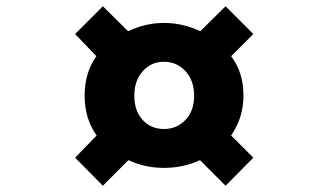

<svg xmlns="http://www.w3.org/2000/svg" viewBox="-20 -680 1040 608"><path d="M305.7 -91.8 217.8 -180.7 286.1 -251Q248 -303.7 248 -377Q248 -450.2 285.2 -502L217.8 -572.3L305.7 -660.2L385.7 -581.1Q441.4 -607.4 499 -607.4Q558.6 -607.4 614.3 -581.1L694.3 -660.2L782.2 -572.3L711.9 -502Q751 -451.2 751 -377Q751 -307.6 711.9 -251L782.2 -180.7L694.3 -91.8L613.3 -172.9Q560.5 -148.4 499 -148.4Q438.5 -148.4 386.7 -172.9ZM499 -484.4Q459 -484.4 432.1 -454.6Q405.3 -424.8 405.3 -377Q405.3 -329.1 431.6 -300.3Q458 -271.5 499 -271.5Q540 -271.5 567.4 -300.3Q594.7 -329.1 594.7 -377Q594.7 -424.8 567.4 -454.6Q540 -484.4 499 -484.4Z"/></svg>

Font: GenEi Gothic M Heavy
Style: Regular
Weight: 800
Designer: o_tamon (Modified); [Source Han Sans]
Ryoko NISHIZUKA  (kana & ideographs); Paul D. Hunt (Latin, Greek & Cyrillic); Wenl
Version: Version 1.1a;Original Version 1.004